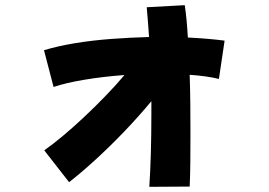

<svg xmlns="http://www.w3.org/2000/svg" viewBox="-20 -691 1040 742"><path d="M247 13 151 -110Q184 -133 224.5 -167Q265 -201 307.5 -241Q350 -281 390 -322.5Q430 -364 461 -401Q379 -395 307 -383Q235 -371 187 -355L150 -497Q203 -513 269.5 -524Q336 -535 409.5 -540.5Q483 -546 556 -548Q552 -608 547 -663L694 -671Q698 -645 701 -613Q704 -581 706 -546Q786 -542 848 -534L826 -386Q781 -397 713 -402Q715 -346 715.5 -288.5Q716 -231 716 -177Q716 -116 715.5 -62.5Q715 -9 713 30L557 31Q561 -28 563 -100Q565 -172 565 -253V-300Q518 -243 461 -183.5Q404 -124 347.5 -72.5Q291 -21 247 13Z"/></svg>

Font: Mochiy Pop One
Style: Regular
Weight: 400
Designer: FONTDASU
Foundry: FONTDASU / Google Inc. / Adobe
Version: Version 2.000